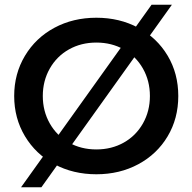

<svg xmlns="http://www.w3.org/2000/svg" viewBox="-20 -728 814 812"><path d="M387.5 9Q289 9 210 -33.5Q131 -76 85.5 -152Q40 -228 40 -322Q40 -416 85.5 -492Q131 -568 210 -610.5Q289 -653 387.5 -653Q486 -653 565 -610.5Q644 -568 689 -492.5Q734 -417 734 -322Q734 -227 689 -151.5Q644 -76 565 -33.5Q486 9 387.5 9ZM387.5 -96Q452 -96 503.5 -125Q555 -154 584.5 -206Q614 -258 614 -322Q614 -386 584.5 -438Q555 -490 503.5 -519Q452 -548 387.5 -548Q323 -548 271.5 -519Q220 -490 190.5 -438Q161 -386 161 -322Q161 -258 190.5 -206Q220 -154 271.5 -125Q323 -96 387.5 -96ZM621 -708H707L155 64H69Z"/></svg>

Font: Montserrat Ace
Style: Bold
Weight: 600
Designer: Julieta Ulanovsky
Foundry: Julieta Ulanovsky
Version: Version 1